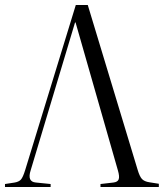

<svg xmlns="http://www.w3.org/2000/svg" viewBox="-25 -750 657 770"><path d="M-5 0V-12L34 -18Q51 -21 59 -30Q67 -39 76 -68L279 -730H327L527 -69Q535 -42 544.5 -32Q554 -22 574 -19L612 -13V0H378V-12L430 -18Q447 -20 451 -31Q455 -42 448 -66L278 -660H276L98 -67Q83 -21 119 -18L178 -12V0Z"/></svg>

Font: Literata 72pt Light
Style: Regular
Weight: 300
Designer: Latin by Veronika Burian and Jose Scaglione. Greek by Irene Vlachou. Cyrillic by Vera Evstafieva.
Foundry: TypeTogether
Version: Version 3.002